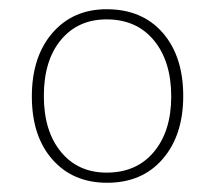

<svg xmlns="http://www.w3.org/2000/svg" viewBox="-20 -387 467 416"><path d="M212 9Q138 9 93.5 -41.5Q49 -92 49 -178Q49 -264 93.5 -315.5Q138 -367 211 -367Q288 -367 332.5 -316Q377 -265 377 -179Q377 -94 332.5 -42.5Q288 9 212 9ZM211 -13Q276 -13 313.5 -58Q351 -103 351 -178Q351 -254 313.5 -299.5Q276 -345 211 -345Q149 -345 112 -300.5Q75 -256 75 -179Q75 -103 112 -58Q149 -13 211 -13Z"/></svg>

Font: Zain ExtraLight
Style: Regular
Weight: 200
Designer: Zain,Boutros
Foundry: Mobile Telecommunications Company (Zain), 2024
Version: Version 1.51; ttfautohint (v1.8.4)